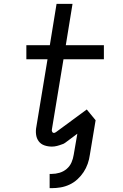

<svg xmlns="http://www.w3.org/2000/svg" viewBox="-20 -755 640 998"><path d="M238 223V149H249Q269 149 289.5 143Q310 137 326.5 123Q343 109 351.5 89.5Q360 70 363 50L382 -60L319 -13Q315 -10 311 -8Q307 -6 303 -5Q290 0 276.5 3.5Q263 7 250 7Q229 7 210.5 0.5Q192 -6 181 -21Q170 -36 167.5 -56Q165 -76 169 -96L227 -447H117V-520H239L274 -735H357L322 -520H520V-447H310L250 -84Q248 -77 251 -70.5Q254 -64 261 -64Q263 -64 266 -65.5Q269 -67 272 -69L431 -186L477 -130L447 50Q444 73 436 96Q428 119 414.5 139.5Q401 160 382.5 177Q364 194 341.5 204.5Q319 215 295.5 219Q272 223 249 223Z"/></svg>

Font: Iosevka Plex Etoile
Style: Italic
Weight: 400
Italic angle: -9°
Designer: Belleve Invis
Foundry: Belleve Invis
Version: Version 25.1.1; ttfautohint (v1.8.4)